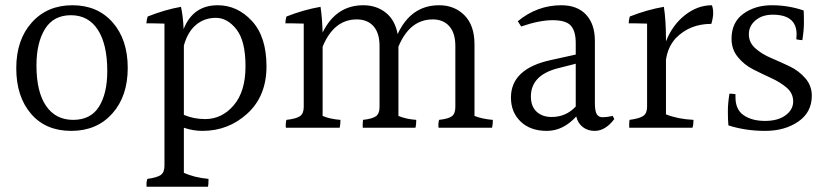

<svg xmlns="http://www.w3.org/2000/svg" viewBox="-20 -536 3158 732"><path d="M389 -265Q389 -367 353 -422.5Q317 -478 250.5 -478Q184 -478 151.5 -425.5Q119 -373 119 -286Q119 -186 155.5 -132.5Q192 -79 259 -79Q326 -79 357.5 -129.5Q389 -180 389 -265ZM256 -516Q352 -516 409.5 -450.5Q467 -385 467 -277Q467 -169 408 -103Q349 -37 251.5 -37Q154 -37 98 -102.5Q42 -168 42 -276Q42 -384 101 -450Q160 -516 256 -516Z M762 -82Q826 -82 871 -134.5Q916 -187 916 -283.5Q916 -380 881.5 -424Q847 -468 803 -468Q759 -468 727 -441Q695 -414 681 -362V-98Q719 -82 762 -82ZM607 96V-446Q578 -447 562 -447Q546 -447 538 -447Q540 -466 543 -473Q608 -499 670 -510Q678 -474 680 -425Q716 -516 810 -516Q885 -516 940.5 -456Q996 -396 996 -283Q996 -170 923.5 -103.5Q851 -37 752 -37Q716 -37 681 -49V123Q721 141 775 146Q775 168 773 176H539Q537 159 542 146Q579 141 593 131Q607 121 607 96Z M1789 -367V-94Q1820 -82 1859 -79Q1859 -61 1856 -49H1652Q1650 -64 1654 -79Q1690 -83 1703 -93Q1716 -103 1716 -128V-361Q1716 -410 1693 -436Q1670 -462 1630 -462Q1542 -462 1499 -358V-94Q1527 -82 1567 -79Q1567 -61 1564 -49H1363Q1362 -61 1364 -79Q1400 -83 1413.5 -93Q1427 -103 1427 -128V-361Q1427 -410 1404 -436Q1381 -462 1340 -462Q1253 -462 1210 -358V-94Q1238 -82 1278 -79Q1278 -61 1275 -49H1070Q1068 -64 1072 -79Q1109 -83 1123.5 -93Q1138 -103 1138 -128V-446Q1109 -447 1093 -447Q1077 -447 1068 -447Q1068 -459 1072 -473Q1138 -499 1202 -510Q1208 -472 1210 -412Q1261 -516 1365 -516Q1415 -516 1450.5 -488Q1486 -460 1496 -406Q1547 -516 1654 -516Q1713 -516 1751 -477.5Q1789 -439 1789 -367Z M2004 -168Q2004 -131 2025.5 -110.5Q2047 -90 2083 -90Q2138 -90 2175 -130V-293L2104 -275Q2004 -248 2004 -168ZM2247 -37Q2221 -37 2202 -51.5Q2183 -66 2177 -92Q2127 -37 2064.5 -37Q2002 -37 1965 -72.5Q1928 -108 1928 -164Q1928 -274 2080 -307L2175 -328V-372Q2175 -417 2156.5 -438Q2138 -459 2087 -459Q2036 -459 1967 -435L1954 -455Q2028 -516 2120 -516Q2181 -516 2214.5 -480Q2248 -444 2248 -380V-143Q2248 -113 2255 -101Q2262 -89 2277.5 -89Q2293 -89 2316 -94L2322 -82Q2288 -37 2247 -37Z M2519 -385V-378Q2543 -440 2591 -478Q2639 -516 2694 -516Q2699 -504 2699 -486.5Q2699 -469 2692 -445Q2609 -445 2556 -390Q2526 -357 2519 -308V-100Q2564 -82 2624 -79Q2624 -60 2620 -49H2379Q2378 -61 2380 -79Q2418 -84 2432.5 -94Q2447 -104 2447 -129V-446Q2418 -447 2402 -447Q2386 -447 2377 -447Q2377 -459 2381 -473Q2447 -499 2511 -510Q2519 -459 2519 -385Z M2769 -388Q2769 -451 2814 -483.5Q2859 -516 2922.5 -516Q2986 -516 3044 -496Q3045 -479 3045 -450Q3045 -421 3039 -383Q3031 -383 3016 -386Q3017 -396 3017 -405Q3017 -480 2926 -480Q2886 -480 2860.5 -458.5Q2835 -437 2835 -405.5Q2835 -374 2859.5 -352Q2884 -330 2919.5 -315Q2955 -300 2990.5 -283Q3026 -266 3050.5 -237.5Q3075 -209 3075 -171Q3075 -108 3023.5 -72.5Q2972 -37 2897 -37Q2822 -37 2757 -58Q2755 -81 2755 -111.5Q2755 -142 2761 -179Q2770 -179 2784 -177Q2784 -171 2784 -165Q2784 -118 2815.5 -96.5Q2847 -75 2896.5 -75Q2946 -75 2975 -96.5Q3004 -118 3004 -149Q3004 -180 2980 -201Q2956 -222 2921 -238Q2886 -254 2851.5 -271.5Q2817 -289 2793 -318.5Q2769 -348 2769 -388Z"/></svg>

Font: Halant
Style: Regular
Weight: 400
Designer: Hitesh Malaviya (Devanagari), Satya Rajpurohit (Latin)
Foundry: Indian Type Foundry
Version: Version 1.101;PS 1.0;hotconv 1.0.78;makeotf.lib2.5.61930; tt